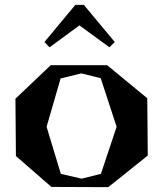

<svg xmlns="http://www.w3.org/2000/svg" viewBox="-20 -775 676 795"><path d="M428.2 0 192.9 -1 45.9 -128.9 43.9 -366.2 189.9 -504.9H423.8L589.8 -368.2L591.8 -130.9ZM164.1 -601.1 185.1 -579.1 309.1 -669.9 433.1 -579.1 455.1 -601.1 327.1 -754.9H292ZM172.9 -250 231.9 -55.2 317.9 -35.2 397.9 -55.2 462.9 -250 397 -451.2 316.9 -471.2 231 -450.2Z"/></svg>

Font: Ortica Angular Bold
Style: Regular
Weight: 700
Designer: Benedetta Bovani
Foundry: Collletttivo
Version: Version 2.000;Glyphs 3.1.2 (3151)